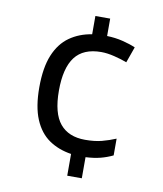

<svg xmlns="http://www.w3.org/2000/svg" viewBox="-83 -791 737 869"><g transform="rotate(10 286.0 -357.0)"><path d="M353 -644Q391 -643 425.5 -634.5Q460 -626 485 -615L459 -542Q433 -552 400 -560Q367 -568 340 -568Q258 -568 219.5 -517.5Q181 -467 181 -363Q181 -259 220.5 -211.5Q260 -164 336 -164Q380 -164 412.5 -172.5Q445 -181 476 -194V-117Q449 -104 420 -96.5Q391 -89 352 -87V10H285V-90Q226 -99 182.5 -129Q139 -159 115 -216Q91 -273 91 -362Q91 -453 115 -511Q139 -569 183 -600Q227 -631 285 -640V-724H353Z"/></g></svg>

Font: Noto Sans Kharoshthi
Style: Regular
Weight: 400
Designer: Monotype Design Team
Foundry: Monotype Imaging Inc.
Version: Version 2.004; ttfautohint (v1.8.4.7-5d5b)